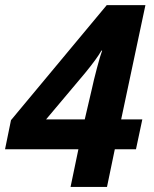

<svg xmlns="http://www.w3.org/2000/svg" viewBox="-32 -734 603 754"><path d="M502 -147.9H418.9L388.2 0H245.1L275.9 -147.9H-12.2L11.2 -262.2L387.2 -713.9H539.1L443.8 -265.1H526.9ZM300.8 -265.1 329.1 -386.2Q335 -414.6 348.6 -466.3Q362.3 -518.1 369.1 -535.2H366.2Q349.1 -504.4 301.8 -446.8L148.9 -265.1Z"/></svg>

Font: Zoram GWebM
Style: Bold Italic
Weight: 700
Italic angle: -12°
Foundry: Ascender Corporation
Version: Version 1.000